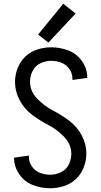

<svg xmlns="http://www.w3.org/2000/svg" viewBox="-20 -995 540 1023"><path d="M238 -768 183 -811 317 -975 383 -923ZM247 8Q200 8 155.5 -9Q111 -26 83 -66Q55 -106 55 -154V-155L134 -166Q134 -162 134 -159Q134 -131 150.5 -107.5Q167 -84 193 -74Q219 -64 247 -64Q277 -64 304.5 -77Q332 -90 346 -117.5Q360 -145 360 -175Q360 -226 322 -265.5Q284 -305 238.5 -328.5Q193 -352 151.5 -383Q110 -414 85 -460.5Q60 -507 60 -559Q60 -596 74 -632Q88 -668 115.5 -694Q143 -720 179.5 -731.5Q216 -743 253 -743Q300 -743 344.5 -726Q389 -709 417 -669Q445 -629 445 -581V-580L366 -569Q366 -573 366 -576Q366 -604 349.5 -627.5Q333 -651 307 -661Q281 -671 253 -671Q223 -671 195.5 -658Q168 -645 154 -617.5Q140 -590 140 -560Q140 -509 178 -469.5Q216 -430 261.5 -406.5Q307 -383 348.5 -352Q390 -321 415 -274.5Q440 -228 440 -176Q440 -139 426 -103Q412 -67 384.5 -41Q357 -15 320.5 -3.5Q284 8 247 8Z"/></svg>

Font: Iosevka SS08
Style: Regular
Weight: 400
Monospace: yes
Designer: Belleve Invis
Foundry: Belleve Invis
Version: 2.1.0; ttfautohint (v1.8.2)